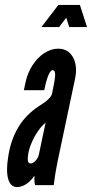

<svg xmlns="http://www.w3.org/2000/svg" viewBox="-20 -753 374 781"><path d="M49.5 8Q67.5 8 86.5 -4.2Q105.5 -16.5 118 -36H120.5Q118.5 -11 123 0H198.5Q202.5 -31 205.5 -49.2Q208.5 -67.5 214 -95L285 -431Q296.5 -484.5 277 -519.8Q257.5 -555 217 -555Q187.5 -555 159.8 -536.8Q132 -518.5 111.8 -487Q91.5 -455.5 83.5 -416.5L77 -386H160Q176.5 -467.5 194.5 -467.5Q210 -467.5 201 -419.5L192 -373Q190 -362.5 177 -349.8Q164 -337 136.5 -320Q33 -252 13 -113Q4 -57 13.5 -24.5Q23 8 49.5 8ZM104 -88Q88.5 -88 94.5 -125.5Q98 -148 109 -173.2Q120 -198.5 135.2 -220.5Q150.5 -242.5 165.5 -254L138 -124Q135 -110.5 124.5 -99.2Q114 -88 104 -88ZM148.5 -643H220.5L249.5 -681L261.5 -643H334L305 -733H217.5Z"/></svg>

Font: League Gothic SemiCondensed Italic
Style: Regular
Weight: 400
Width: 4
Designer: The League of Moveable Type
Version: Version 1.600; ttfautohint (v1.8.3)